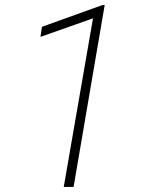

<svg xmlns="http://www.w3.org/2000/svg" viewBox="-20 -733 574 753"><path d="M390.6 -713.4 268.6 0H230L344.7 -661.1L138.7 -588.4L144.5 -627.9L382.3 -713.4Z"/></svg>

Font: Roboto ExtraLight
Style: Italic
Weight: 250
Designer: Christian Robertson
Foundry: Google
Version: Version 3.009; 2024